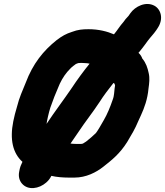

<svg xmlns="http://www.w3.org/2000/svg" viewBox="-20 -739 847 986"><path d="M782 -583.2 789.1 -594C822.6 -643.4 805.1 -692.1 773.1 -709.5C728.8 -733.5 674.1 -706.1 649.6 -671.2L642.6 -661.2C641 -658.8 641.2 -658.5 638.3 -655.5C628.5 -645.6 621.2 -637 614.3 -626.5C595.1 -605.2 582.8 -583.5 565.2 -562.7C530.6 -577.6 486.9 -589 434.6 -589C403.7 -589 379 -586.6 350 -575.4C318.6 -565.5 298.6 -553.8 271.6 -533.5C202.6 -478.9 148.5 -411.3 112.2 -314.5C95.7 -273.5 79.3 -239.8 66.7 -188.8C59.4 -164.3 53.5 -142.8 48.2 -116C29.5 -22.5 45.7 47.5 95.3 92.1C87.9 106.7 82.4 120.6 79.9 135.6L78.5 143C73.8 166.2 79 187.7 92.7 203.7C123.6 239.8 180.5 230.7 217 198.7C228 189.2 236.5 178.7 243.9 164.1C269.8 170.3 303.4 173 332.5 173H362.5C422.2 173 474.2 146.1 510.7 117.2C556.6 81 595.2 50.3 633 -9.5C656.3 -49.2 672.5 -74.4 691.1 -119.2C708.4 -156.7 726.9 -194.8 736.9 -245C739.6 -258.5 741.4 -270.5 742.6 -284.2C746.5 -312.1 749.8 -337 743.6 -363.7C737.9 -390.4 729.9 -415.9 710.7 -438.5C707.2 -448.5 701.2 -459 691.1 -467.7C693.1 -470.1 694.2 -471 695.9 -473.1L711.9 -493.1C723.3 -507.4 731.9 -520.3 738.4 -528.9C756.8 -553.2 766.8 -561.5 782 -583.2ZM563.7 -244C562.5 -237.9 561.1 -233 558.4 -226C546.2 -190.3 530.9 -152.3 512.8 -121.7C503.1 -103.9 477.8 -60.7 472 -55.2C454.6 -38.6 440.5 -26.3 422.3 -12.1C407.9 -2.4 404.6 0 397 0H368C359.8 0 351.9 -0.6 342.1 -1.8C355.4 -21.4 369.5 -41.7 384.3 -63.3C417.7 -113.9 457 -162.7 491.9 -215.9C512 -247.8 536.9 -280.4 562.8 -313.1C563.5 -312.6 565.6 -311.3 567.6 -310C569.9 -305 570.9 -300.8 570.9 -299.9C567.3 -281.7 567.3 -261.8 563.7 -244ZM415.8 -415C423.5 -415 432 -413.9 440.1 -412.1C409.1 -373.8 375.8 -328.7 348.8 -287.6C308.6 -228.2 261.4 -166.7 219.1 -102.8C219.7 -107.8 220.6 -113 221.6 -118C227.2 -146.1 236 -183.1 245.2 -204.4C245.4 -204.9 245.8 -206 246 -206.7C255.4 -234.7 262.5 -250.5 276.1 -283.1C289.8 -319.2 305.9 -346.3 325.5 -369.9L344.4 -390.3C350.9 -396.1 361.7 -404.8 369.8 -410.4C372.8 -411.6 379.7 -414.5 381.4 -414.9C391.8 -416.1 391.1 -416 397 -416C404 -416 409.6 -415 415.8 -415Z"/></svg>

Font: Smoothie
Style: BdIt
Weight: 700
Foundry: Cannot Into Space Fonts
Version: Version 0.8